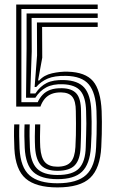

<svg xmlns="http://www.w3.org/2000/svg" viewBox="-20 -820 504 849"><path d="M233.7 8.7Q138.8 8.7 93.6 -30.4Q48.3 -69.5 43.6 -162.4Q42.3 -191.3 42 -216.8Q41.7 -242.2 42.8 -269.8H65.7Q64.5 -241.3 64.9 -217.1Q65.2 -193 66.5 -163.5Q70.8 -78.9 111.1 -44.3Q151.4 -9.6 233.7 -9.6Q320.9 -9.6 360.9 -46.5Q400.9 -83.4 405 -169.7Q406.5 -200 407.1 -227.8Q407.8 -255.6 407.6 -281Q407.5 -306.4 406.6 -329.5Q403.4 -410 372.6 -446.7Q341.9 -483.4 271.2 -484.5Q221.5 -485.4 191.2 -472.6Q161 -459.7 140.5 -435.5L133.1 -435.3L143.9 -575.3L143.3 -720.7H412V-701H166.2L166.8 -564.7L148.3 -464.2H153.7Q173.9 -487.5 209.8 -495.8Q245.8 -504 279.8 -503Q357.5 -500.9 391.4 -461.2Q425.3 -421.5 429.5 -328.7Q430.4 -306.4 430.5 -280.6Q430.6 -254.8 430 -227Q429.4 -199.1 427.8 -170.1Q423 -75.9 378.8 -33.6Q334.6 8.7 233.7 8.7ZM233.7 -27.8Q161 -27.9 127.1 -59.6Q93.2 -91.3 89.3 -165.8Q88.1 -193.1 87.7 -218Q87.4 -242.8 88.6 -269.8H111.5Q110.4 -242.5 110.7 -216.7Q111 -191 112.2 -166.8Q115.3 -103.3 143.4 -74.9Q171.4 -46.4 233.7 -46.2Q301.9 -46 329.8 -75.8Q357.6 -105.5 359.2 -169.8Q360.3 -202.5 360.9 -226.2Q361.6 -249.9 361.8 -273.7Q361.9 -297.5 360.7 -329.8Q359 -390.3 335.9 -417.9Q312.8 -445.6 257.7 -447.5Q213.7 -449.1 184.9 -433.8Q156 -418.5 136.2 -387.7H95.1L97.5 -606.3V-760.4H412V-740.6H119.7L120.3 -592.5L113.8 -406.8H136.5Q158 -439.1 186.8 -453.2Q215.6 -467.4 262.8 -466Q325 -464.3 352.9 -432.3Q380.7 -400.4 383.8 -330.2Q384.9 -307.4 385.2 -282Q385.4 -256.6 384.8 -228.5Q384.1 -200.4 382.1 -169.4Q376.9 -93.3 342.4 -60.5Q307.9 -27.6 233.7 -27.8ZM233.7 -64.7Q186.1 -64.7 162.5 -88.2Q138.9 -111.6 135.2 -167.2Q133.9 -192.8 134 -216.4Q134 -240.1 135.1 -269.8H158Q156.9 -242.8 156.9 -216.9Q156.8 -190.9 158 -168.8Q161.2 -122.3 179.1 -102.6Q197.1 -82.9 233.7 -82.9Q275.1 -82.9 293 -103.7Q311 -124.5 313.5 -169.9Q315.1 -197.3 315.6 -222.6Q316 -247.9 316 -273.9Q316 -299.8 315.3 -329.1Q315.1 -372.8 299.9 -391.9Q284.7 -411 250.5 -411.4Q226.7 -411.8 209 -405Q191.2 -398.2 178.8 -384.2Q166.5 -370.2 158.7 -348.7H51.7V-800H412V-780.2H74.6V-368.2H146.8Q155.4 -387.1 168.8 -401.2Q182.1 -415.4 203 -423Q223.9 -430.6 254.9 -429.9Q297.5 -429 317.7 -406.7Q337.9 -384.3 338.2 -328.9Q338.7 -307.3 338.7 -287.8Q338.7 -268.3 338.6 -249.4Q338.5 -230.5 337.9 -211Q337.3 -191.6 336.5 -169.8Q334.5 -114.7 311.2 -89.7Q288 -64.7 233.7 -64.7Z"/></svg>

Font: Big Shoulders Inline Text Thin
Style: Regular
Weight: 100
Designer: Patric King
Foundry: XO Type Co
Version: Version 2.002